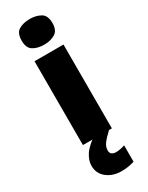

<svg xmlns="http://www.w3.org/2000/svg" viewBox="-260 -817 844 1097"><g transform="rotate(-30 162.5 -268.0)"><path d="M163 -776Q204 -776 234.5 -759Q265 -742 265 -691Q265 -642 234.5 -624.5Q204 -607 163 -607Q121 -607 91.5 -624.5Q62 -642 62 -691Q62 -742 91.5 -759Q121 -776 163 -776ZM258 -553V0H67V-553ZM174 97Q174 115 184.5 122.5Q195 130 212 130Q225 130 242.5 126.5Q260 123 270 119V227Q254 232 233 236Q212 240 185 240Q128 240 89 209.5Q50 179 50 127Q50 93 73.5 56.5Q97 20 164 -25L239 0Q205 32 189.5 53Q174 74 174 97Z"/></g></svg>

Font: Noto Sans Telugu Black
Style: Regular
Weight: 900
Designer: Jelle Bosma - Monotype Design Team
Foundry: Monotype Imaging Inc.
Version: Version 2.005; ttfautohint (v1.8.4.7-5d5b)